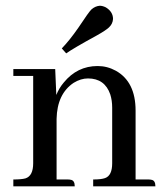

<svg xmlns="http://www.w3.org/2000/svg" viewBox="-20 -661 594 681"><path d="M220.7 -24.4H180.7V-239.3Q182.6 -328.1 241.2 -367.2Q266.6 -382.8 292 -382.8Q351.6 -382.8 371.1 -326.2Q377.9 -304.7 377.9 -279.3V-82Q377.9 -38.1 352.5 -29.3Q338.9 -24.4 310.5 -24.4V0H531.2Q531.2 -21.5 516.6 -23.4Q512.7 -24.4 506.8 -24.4H460.9V-268.6Q460.9 -371.1 390.6 -410.2Q360.4 -426.8 326.2 -426.8Q253.9 -426.8 206.1 -368.2Q189.5 -348.6 179.7 -324.2L175.8 -416H27.3V-391.6H97.7V-82Q97.7 -37.1 70.3 -28.3Q55.7 -24.4 27.3 -24.4V0H245.1Q245.1 -21.5 230.5 -23.4Q226.6 -24.4 220.7 -24.4ZM366.2 -563.5Q379.9 -576.2 380.9 -593.8Q380.9 -619.1 355.5 -634.8Q343.8 -640.6 334 -640.6Q318.4 -639.6 304.7 -627.9Q295.9 -620.1 257.8 -562.5Q226.6 -517.6 199.2 -489.3L214.8 -471.7Q239.3 -489.3 323.2 -535.2Q354.5 -552.7 366.2 -563.5Z"/></svg>

Font: Abhaya Libre Medium
Style: Regular
Weight: 500
Designer: Pushpananda Ekanayake, Sol Matas, Pathum Egodawatta
Foundry: Mooniak
Version: Version 1.050 ; ttfautohint (v1.6)